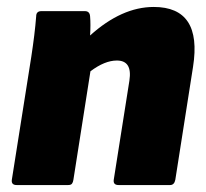

<svg xmlns="http://www.w3.org/2000/svg" viewBox="-20 -532 592 552"><path d="M28 0Q12 0 14 -15L70 -369Q75 -402 78.5 -430.5Q82 -459 84 -485Q84 -500 99 -500H224Q238 -500 239 -485Q241 -462 239 -430Q330 -512 422 -512Q562 -512 535 -340L484 -15Q481 0 469 0H321Q305 0 307 -15L352 -300Q361 -358 316 -358Q281 -358 240 -327L191 -15Q190 -8 187 -4Q184 0 176 0Z"/></svg>

Font: Sofia Sans ExtraBlack
Style: Italic
Weight: 1000
Italic angle: -9°
Designer: Botio Nikoltchev, Ani Petrova
Foundry: lettersoup
Version: Version 4.100; ttfautohint (v1.8.4.7-5d5b)